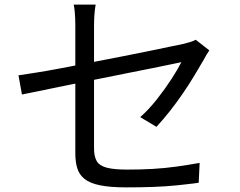

<svg xmlns="http://www.w3.org/2000/svg" viewBox="-20 -793 1040 831"><path d="M306 -129Q306 -151 306 -193.5Q306 -236 306 -289Q306 -342 306 -399Q306 -456 306 -510.5Q306 -565 306 -609.5Q306 -654 306 -681Q306 -696 305.5 -711.5Q305 -727 303.5 -742.5Q302 -758 299 -773H394Q390 -751 388.5 -727Q387 -703 387 -681Q387 -655 387 -612.5Q387 -570 387 -518.5Q387 -467 387 -413Q387 -359 387 -308Q387 -257 387 -216Q387 -175 387 -150Q387 -116 398.5 -96Q410 -76 441 -67.5Q472 -59 532 -59Q590 -59 642 -62Q694 -65 744 -72Q794 -79 844 -88L840 -2Q796 4 747 9Q698 14 643.5 16Q589 18 526 18Q457 18 413 9Q369 0 346 -18.5Q323 -37 314.5 -64.5Q306 -92 306 -129ZM886 -575Q881 -568 874 -556.5Q867 -545 862 -535Q844 -504 821.5 -466.5Q799 -429 772 -389.5Q745 -350 715.5 -312.5Q686 -275 657 -244L587 -286Q625 -320 660 -364.5Q695 -409 722.5 -451.5Q750 -494 765 -524Q759 -523 724.5 -515.5Q690 -508 637 -497.5Q584 -487 519 -474Q454 -461 387 -447.5Q320 -434 258.5 -421.5Q197 -409 149 -399Q101 -389 75 -384L60 -467Q87 -471 135 -478.5Q183 -486 243.5 -497.5Q304 -509 370.5 -522Q437 -535 501.5 -547.5Q566 -560 622 -571.5Q678 -583 718 -591.5Q758 -600 774 -603Q790 -607 804.5 -611.5Q819 -616 827 -621Z"/></svg>

Font: Noto Sans HK
Style: Regular
Weight: 400
Designer: Ryoko NISHIZUKA 西塚涼子 (kana, bopomofo & ideographs); Paul D. Hunt (Latin, Greek & Cyrillic); Sandoll Communications 산돌커뮤니
Foundry: Adobe
Version: Version 2.004-H2;hotconv 1.0.118;makeotfexe 2.5.65603